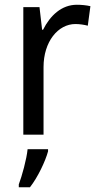

<svg xmlns="http://www.w3.org/2000/svg" viewBox="-20 -566 413 807"><path d="M303 -546C239 -546 191 -501 161 -441H157L146 -536H78V0H163V-284C163 -391 224 -465 297 -465C314 -465 334 -462 349 -458L360 -540C343 -544 322 -546 303 -546ZM182 70V61H96C92 103 72 175 59 209V221H106C139 179 171 111 182 70Z"/></svg>

Font: Noto Sans Bengali SemiCondensed
Style: Regular
Weight: 400
Width: 4
Designer: Jelle Bosma - Monotype Design Team
Foundry: Monotype Imaging Inc.
Version: Version 2.003